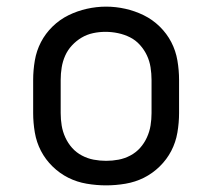

<svg xmlns="http://www.w3.org/2000/svg" viewBox="-20 -551 640 579"><path d="M300 8Q271 8 241.5 3Q212 -2 186 -15Q160 -28 138.5 -49Q117 -70 103.5 -96Q90 -122 85 -151.5Q80 -181 80 -210V-310Q80 -339 85 -368.5Q90 -398 103.5 -424Q117 -450 138.5 -471Q160 -492 186.5 -505Q213 -518 242 -524.5Q271 -531 300 -531Q329 -531 358 -524.5Q387 -518 413.5 -505Q440 -492 461.5 -471Q483 -450 496.5 -424Q510 -398 515 -368.5Q520 -339 520 -310V-210Q520 -181 515 -151.5Q510 -122 496.5 -96Q483 -70 461.5 -49Q440 -28 414 -15Q388 -2 358.5 3Q329 8 300 8ZM300 -66Q319 -66 337.5 -69.5Q356 -73 373 -82Q390 -91 402.5 -105Q415 -119 423 -136.5Q431 -154 434 -172.5Q437 -191 437 -210V-310Q437 -329 434 -348Q431 -367 423 -384Q415 -401 402 -415.5Q389 -430 372 -438.5Q355 -447 336 -451Q317 -455 298 -455Q279 -455 260.5 -451Q242 -447 226 -437.5Q210 -428 197 -414Q184 -400 176.5 -383Q169 -366 166 -347.5Q163 -329 163 -310V-210Q163 -191 166 -172.5Q169 -154 177 -136.5Q185 -119 197.5 -105Q210 -91 227 -82Q244 -73 262.5 -69.5Q281 -66 300 -66Z"/></svg>

Font: Bmono
Style: Regular
Weight: 400
Monospace: yes
Designer: Belleve Invis
Foundry: Belleve Invis
Version: Version 11.2.2; ttfautohint (v1.8.2)